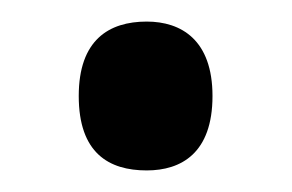

<svg xmlns="http://www.w3.org/2000/svg" viewBox="-20 -151 271 178"><path d="M116 7C148 7 177 -9 177 -62C177 -114 148 -131 116 -131C81 -131 53 -114 53 -62C53 -9 81 7 116 7Z"/></svg>

Font: Noto Serif Hebrew ExtraCondensed SemiBold
Style: Regular
Weight: 600
Width: 2
Designer: Monotype Design Team
Foundry: Monotype Imaging Inc.
Version: Version 2.004